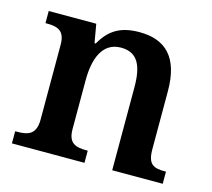

<svg xmlns="http://www.w3.org/2000/svg" viewBox="-84 -648 827 749"><g transform="rotate(15 329.5 -274.0)"><path d="M23 0H316V-49H311C267 -49 237 -58 237 -115V-313C237 -397 262 -471 338 -471C406 -471 428 -421 428 -335V0H632V-49H627C582 -49 558 -58 558 -120V-354C558 -490 498 -548 392 -548C320 -548 273 -524 238 -461H233L220 -536H28V-487H33C77 -487 107 -478 107 -421V-119C107 -58 75 -49 30 -49H23Z"/></g></svg>

Font: Noto Serif Sinhala SemiBold
Style: Regular
Weight: 600
Designer: Jelle Bosma - Monotype Design Team
Foundry: Monotype Imaging Inc.
Version: Version 2.007